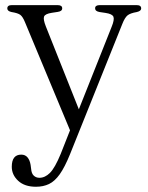

<svg xmlns="http://www.w3.org/2000/svg" viewBox="-20 -487 580 750"><path d="M217 114.5 253.5 22 77.5 -400.5Q69 -421.5 59.5 -428.8Q50 -436 25 -440Q8.5 -443.5 8.5 -454Q8.5 -467 26 -467H205Q223 -467 223 -454.5Q223 -443 205.5 -440.5L182.5 -437Q156.5 -433 152.2 -422.5Q148 -412 159 -384L288 -60L416 -382Q427.5 -410 423.2 -421.2Q419 -432.5 392.5 -436.5L369 -440Q351.5 -443 351.5 -454.5Q351.5 -467 369.5 -467H514Q531.5 -467 531.5 -454Q531.5 -444 514.5 -440Q488.5 -435.5 478 -426.8Q467.5 -418 458 -394L253.5 115.5Q233 166 213.5 193.5Q194 221 171.5 231.8Q149 242.5 120.5 242.5Q76 242.5 51 219.2Q26 196 26 164.5Q26 117 63 117Q78.5 117 87.5 127.8Q96.5 138.5 99.5 157L101.5 172Q103 191 112 199.2Q121 207.5 134 207.5Q156 207.5 175.2 188.2Q194.5 169 217 114.5Z"/></svg>

Font: Fraunces 9pt Light
Style: Regular
Weight: 300
Version: Version 1.000;[0bf87f6ff]